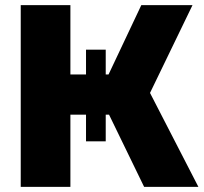

<svg xmlns="http://www.w3.org/2000/svg" viewBox="-20 -730 795 750"><path d="M566 -367 755 0H543L406 -282H393V-178H316V-282H255V0H61V-710H255V-439H316V-536H393V-439H404L532 -710H732Z"/></svg>

Font: Raleway-v4020 Black
Style: Regular
Weight: 900
Designer: Matt McInerney, Pablo Impallari, Rodrigo Fuenzalida
Foundry: Matt McInerney, Pablo Impallari, Rodrigo Fuenzalida
Version: Version 4.020;PS 004.020;hotconv 1.0.88;makeotf.lib2.5.64775